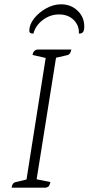

<svg xmlns="http://www.w3.org/2000/svg" viewBox="-20 -871 411 891"><path d="M34 0Q36 -22 53 -26L103 -38L192 -602L131 -616Q134 -637 152 -641H311Q307 -618 292 -615L240 -603L150 -39L214 -26Q211 -14 207.5 -8.5Q204 -3 193 0ZM263 -851Q309 -851 340 -821.5Q371 -792 371 -748Q371 -730 365.5 -722.5Q360 -715 346 -715Q348 -753 322 -778.5Q296 -804 254 -804Q213 -804 179 -778.5Q145 -753 135 -715Q116 -715 116 -728Q116 -757 138 -785Q160 -813 194 -832Q228 -851 263 -851Z"/></svg>

Font: Petrona ExtraLight
Style: Italic
Weight: 200
Italic angle: -9°
Designer: Ringo R. Seeber
Foundry: Ringo R. Seeber
Version: Version 2.001; ttfautohint (v1.8.3)